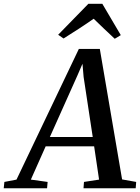

<svg xmlns="http://www.w3.org/2000/svg" viewBox="-89 -1010 752 1030"><path d="M-69 0 -65.5 -34 -0.5 -46.5 334 -747.5H446.5L566 -47.5L641.5 -34L639 0H359L361.5 -34L442.5 -46.5L416 -225H156L76.5 -46.5L166.5 -34L163.5 0ZM178.5 -275H408.5L359.5 -597.5L353.5 -668L326.5 -605.5ZM223 -823.5 385 -989.5H460L559 -821.5L526.5 -802Q498 -828.5 469.5 -855.5Q441 -882.5 413.5 -909.5Q375 -882.5 334.5 -856.2Q294 -830 252 -803.5Z"/></svg>

Font: Merriweather 60pt Medium
Style: Italic
Weight: 500
Italic angle: -7.8°
Version: Version 2.101